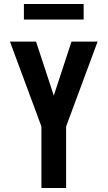

<svg xmlns="http://www.w3.org/2000/svg" viewBox="-20 -944 540 964"><path d="M188 0V-309L30 -735H161L231 -522L250 -464L339 -735H470L312 -309V0ZM100 -846V-924H400V-846Z"/></svg>

Font: Iosevka SS18 Extrabold
Style: Regular
Weight: 800
Monospace: yes
Designer: Belleve Invis
Foundry: Belleve Invis
Version: Version 25.1.1; ttfautohint (v1.8.4)